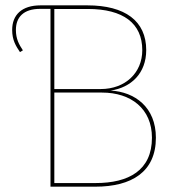

<svg xmlns="http://www.w3.org/2000/svg" viewBox="-20 -701 668 721"><path d="M395.3 -360.9C472 -372.1 529.1 -425.4 529.1 -513C529.1 -622 449.9 -680.9 307.9 -680.9H132.3C61.7 -680.9 25.7 -645.1 25.7 -588.6C25.7 -550 40 -527.7 55 -505.4L66 -512C51.7 -533.6 39.7 -554.4 39.7 -588.6C39.7 -636.4 68.3 -667.7 130.6 -667.7H169.6V0H338.1C473.7 0 565.4 -55 565.4 -183.9C565.4 -298.3 486.6 -355.9 395.3 -360.9ZM310.1 -667.3C442.6 -667.3 514.3 -613.6 514.3 -512.6C514.3 -427.7 450.6 -366.6 358 -366.6H184V-667.3ZM339.1 -13.6H184V-353.4H363C471.3 -353.4 550.6 -293.3 550.6 -183.9C550.6 -61 463.1 -13.6 339.1 -13.6Z"/></svg>

Font: Fira Sans Hair
Style: Regular
Weight: 100
Designer: bBox Type GmbH & Carrois Corporate GbR & Edenspiekermann AG
Foundry: bBox Type GmbH & Carrois Corporate GbR & Edenspiekermann AG
Version: Version 4.300;PS 004.300;hotconv 1.0.88;makeotf.lib2.5.64775